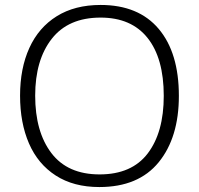

<svg xmlns="http://www.w3.org/2000/svg" viewBox="-20 -745 803 775"><path d="M381 10Q277 10 205 -36.5Q133 -83 97 -166Q61 -249 61 -359Q61 -469 98.5 -551.5Q136 -634 209 -679.5Q282 -725 386 -725Q539 -725 620.5 -628.5Q702 -532 702 -358Q702 -190 620.5 -90Q539 10 381 10ZM382 -41Q512 -41 576.5 -126Q641 -211 641 -358Q641 -510 575.5 -592Q510 -674 386 -674Q256 -674 189 -588.5Q122 -503 122 -359Q122 -213 187.5 -127Q253 -41 382 -41Z"/></svg>

Font: Noto Sans Armenian Light
Style: Regular
Weight: 300
Designer: Monotype Design team
Foundry: Monotype Imaging Inc.
Version: Version 1.000